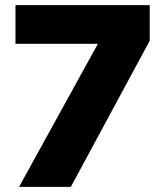

<svg xmlns="http://www.w3.org/2000/svg" viewBox="-20 -725 640 745"><path d="M54 0 389 -608V-555H40V-705H561V-567L255 0Z"/></svg>

Font: Nunito Sans 12pt Black
Style: Regular
Weight: 900
Designer: Vernon Adams
Foundry: Vernon Adams
Version: Version 3.101;gftools[0.9.27]